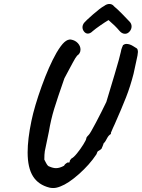

<svg xmlns="http://www.w3.org/2000/svg" viewBox="-20 -884 714 966"><path d="M119 -117Q119 -184 138 -275Q153 -348 189.5 -449.5Q226 -551 264 -618Q287 -657 304 -672Q321 -687 337 -685Q359 -681 372 -666.5Q385 -652 385 -635Q385 -615 368 -604Q360 -595 346 -568.5Q332 -542 328 -535L304 -490Q269 -390 252.5 -336Q236 -282 226 -222Q208 -139 205.5 -123.5Q203 -108 203 -81Q206 -75 211 -65.5Q216 -56 220 -51.5Q224 -47 229 -46Q247 -38 262 -38Q280 -38 302 -50Q306 -58 313.5 -62.5Q321 -67 323 -68Q325 -65 326 -65Q329 -65 331 -72V-73Q331 -78 340 -87Q350 -91 367.5 -112.5Q385 -134 399.5 -157.5Q414 -181 414 -187Q414 -192 419.5 -198Q425 -204 427 -206Q434 -213 462.5 -267Q491 -321 515 -371Q530 -420 556.5 -509Q583 -598 588 -623Q590 -636 594 -645Q598 -654 599 -657Q607 -663 616 -663Q632 -663 649 -652.5Q666 -642 669 -640Q674 -634 674 -623Q674 -611 665 -573Q660 -553 652 -513Q636 -450 614 -394Q592 -338 557 -259Q553 -250 548 -239.5Q543 -229 538 -216V-210Q526 -203 519 -189Q516 -184 511.5 -175.5Q507 -167 502 -164Q499 -155 496.5 -149Q494 -143 493 -141Q492 -135 484 -130Q476 -125 474 -124Q470 -122 468 -115Q466 -108 464 -106Q430 -55 377 -8Q324 39 284 54Q264 62 249 62Q236 62 229 60Q173 46 146 3Q119 -40 119 -117ZM422 -715Q411 -715 403 -725Q395 -735 395 -747Q395 -758 403 -769Q411 -779 448 -811.5Q485 -844 504 -854Q517 -864 530 -864Q545 -864 554 -852Q570 -839 596 -812.5Q622 -786 633 -774Q642 -764 642 -751Q642 -737 632 -725.5Q622 -714 609 -714Q593 -714 580 -730Q560 -754 526 -783Q509 -773 484.5 -756Q460 -739 446 -727Q434 -715 422 -715Z"/></svg>

Font: Caveat
Style: Bold
Weight: 700
Designer: Pablo Impallari
Foundry: Pablo Impallari
Version: Version 1.500; ttfautohint (v1.6)